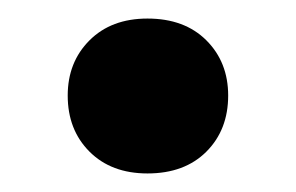

<svg xmlns="http://www.w3.org/2000/svg" viewBox="-20 -178 319 207"><path d="M139 9Q100 9 76.5 -14.5Q53 -38 53 -75Q53 -111 76.5 -134.5Q100 -158 139 -158Q179 -158 202.5 -134.5Q226 -111 226 -75Q226 -38 202.5 -14.5Q179 9 139 9Z"/></svg>

Font: Montagu Slab 120pt Medium
Style: Regular
Weight: 500
Designer: Florian Karsten
Foundry: Florian Karsten
Version: Version 1.000